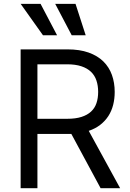

<svg xmlns="http://www.w3.org/2000/svg" viewBox="-20 -986 679 1006"><path d="M88.1 -727.3H333.8Q397.7 -727.3 444.4 -710.6Q491.1 -693.9 521.5 -664.1Q551.8 -634.2 566.4 -593.4Q581 -552.6 581 -504.3Q581 -468 572.8 -436.1Q564.6 -404.1 547.8 -378Q530.9 -351.9 505.3 -332Q479.8 -312.1 445 -300.4L609.4 0H507.1L353.7 -284.4Q349.1 -284.1 344.6 -284.1Q340.2 -284.1 335.2 -284.1H176.1V0H88.1ZM332.4 -363.6Q376.1 -363.6 406.8 -373.4Q437.5 -383.2 457 -401.3Q476.6 -419.4 485.4 -445.5Q494.3 -471.6 494.3 -504.3Q494.3 -536.9 485.4 -563.7Q476.6 -590.6 456.9 -609.6Q437.1 -628.6 406.2 -638.8Q375.4 -649.1 331 -649.1H176.1V-363.6ZM269.2 -965.9H375.7L429 -801.1H355.8ZM88.1 -965.9H192.5L279.1 -801.1H205.3Z"/></svg>

Font: Fast_Sans
Style: Regular
Weight: 400
Designer: Rasmus Andersson
Foundry: rsms
Version: Version 3.018;git-588b23468